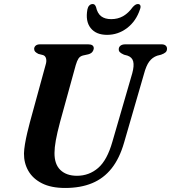

<svg xmlns="http://www.w3.org/2000/svg" viewBox="-20 -920 849 953"><path d="M538 -217 636.5 -556.5Q646.5 -593.5 641.2 -614.8Q636 -636 612.5 -644L595.5 -648.5Q581 -655 575 -661Q569 -667 569.5 -676Q569.5 -686.5 578 -693.2Q586.5 -700 602.5 -700H781.5Q795 -700 802 -694Q809 -688 809 -678.5Q809 -667 802 -660.5Q795 -654 779.5 -648.5L760 -643.5Q736 -635 720.8 -614.5Q705.5 -594 694.5 -552.5L596 -212.5Q573.5 -134 534 -84.2Q494.5 -34.5 437.2 -10.8Q380 13 303.5 13Q234 13 188.5 -10Q143 -33 120.8 -71.8Q98.5 -110.5 99 -158.5Q99.5 -178.5 104 -205.2Q108.5 -232 115.2 -260.5Q122 -289 128.5 -313.5L206.5 -598.5Q212 -615.5 208.8 -629Q205.5 -642.5 194 -646.5L170.5 -652.5Q159 -658.5 154.2 -663.8Q149.5 -669 149.5 -678Q150 -687.5 157.5 -693.8Q165 -700 179 -700H417.5Q445.5 -700 445.5 -680Q445 -671 438.8 -662.8Q432.5 -654.5 418.5 -650.5L391.5 -644.5Q377 -640.5 369.8 -629.8Q362.5 -619 356 -597L278 -314Q263.5 -259.5 257 -223.2Q250.5 -187 250.5 -161Q250 -104.5 280 -76Q310 -47.5 362 -47.5Q422 -47.5 467 -86.2Q512 -125 538 -217ZM532 -825Q564.5 -825 590.5 -839.5Q616.5 -854 639.5 -885.5Q646.5 -893 652.5 -896.5Q658.5 -900 664 -900Q673.5 -900 676.5 -893Q679.5 -886 675 -874Q655.5 -815 611 -781Q566.5 -747 511.5 -747Q456.5 -747 429.8 -781Q403 -815 414 -874Q416.5 -886 423.5 -893Q430.5 -900 440 -900Q446 -900 449.8 -896.5Q453.5 -893 456.5 -885.5Q463.5 -853.5 482.2 -839.2Q501 -825 532 -825Z"/></svg>

Font: Fraunces SemiBold
Style: Italic
Weight: 600
Italic angle: -16°
Version: Version 1.000;[b76b70a41]